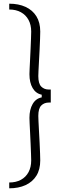

<svg xmlns="http://www.w3.org/2000/svg" viewBox="-20 -820 325 1040"><path d="M30 200V168.5Q66.5 168.5 93.2 154Q120 139.5 134.5 112.5Q149 85.5 149 49Q149 37 148 12.5Q147 -12 145.8 -42Q144.5 -72 143 -101Q141.5 -130 140.5 -152Q139.5 -174 139.5 -182Q139.5 -226.5 156.8 -256.5Q174 -286.5 206 -292.5V-307Q174 -313.5 156.8 -343Q139.5 -372.5 139.5 -418Q139.5 -426 140.5 -448Q141.5 -470 143 -499Q144.5 -528 145.8 -557.8Q147 -587.5 148 -612Q149 -636.5 149 -649Q149 -685.5 134.5 -712.2Q120 -739 93.2 -753.8Q66.5 -768.5 30 -768.5V-800Q80.5 -800 118.2 -782.8Q156 -765.5 177 -732Q198 -698.5 198 -649Q198 -635.5 197 -609.2Q196 -583 194.5 -551.2Q193 -519.5 191.2 -489.2Q189.5 -459 188.5 -436.8Q187.5 -414.5 187.5 -408Q187.5 -367 203.5 -351Q219.5 -335 244.5 -335H255V-264.5H244.5Q219.5 -264.5 203.5 -248.5Q187.5 -232.5 187.5 -192Q187.5 -185 188.5 -162.8Q189.5 -140.5 191.2 -110Q193 -79.5 194.5 -47.8Q196 -16 197 10Q198 36 198 49Q198 98.5 177 132Q156 165.5 118.2 182.8Q80.5 200 30 200Z"/></svg>

Font: Big Shoulders Text Thin ExtraLight
Style: Regular
Weight: 250
Version: Version 2.002